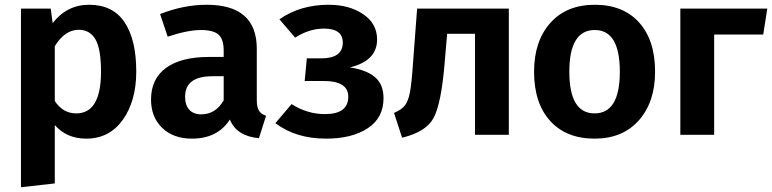

<svg xmlns="http://www.w3.org/2000/svg" viewBox="-20 -566 3241 806"><path d="M354 -546Q454 -546 503 -472.5Q552 -399 552 -266Q552 -142 495.5 -63Q439 16 342 16Q260 16 210 -41V204L68 220V-530H193L201 -469Q261 -546 354 -546ZM300 -90Q404 -90 404 -265Q404 -361 380.5 -401Q357 -441 311 -441Q252 -441 210 -372V-142Q244 -90 300 -90Z M1058 -147Q1058 -116 1067 -101.5Q1076 -87 1097 -80L1067 14Q974 6 945 -64Q893 16 786 16Q707 16 660.5 -29.5Q614 -75 614 -148Q614 -235 677 -281Q740 -327 858 -327H919V-353Q919 -402 897 -421Q875 -440 824 -440Q768 -440 684 -412L652 -507Q751 -546 848 -546Q1058 -546 1058 -361ZM825 -86Q885 -86 919 -145V-246H872Q757 -246 757 -160Q757 -125 774.5 -105.5Q792 -86 825 -86Z M1360 -546Q1446 -546 1504.5 -506.5Q1563 -467 1563 -400Q1563 -311 1449 -283Q1520 -272 1555 -241.5Q1590 -211 1590 -154Q1590 -71 1523.5 -27.5Q1457 16 1349 16Q1222 16 1136 -49L1204 -129Q1270 -87 1344 -87Q1442 -87 1442 -160Q1442 -226 1339 -226H1259L1268 -321H1328Q1419 -321 1419 -387Q1419 -446 1340 -446Q1278 -446 1219 -408L1153 -485Q1240 -546 1360 -546Z M1731 -530H2116V0H1974V-424H1857L1846 -295Q1832 -131 1800.5 -71.5Q1769 -12 1668 12L1634 -92Q1667 -106 1680.5 -124.5Q1694 -143 1701 -179Q1708 -215 1714 -304Z M2730 -265Q2730 -138 2662 -61Q2594 16 2476 16Q2357 16 2289.5 -58.5Q2222 -133 2222 -265Q2222 -393 2290 -469.5Q2358 -546 2477 -546Q2596 -546 2663 -471.5Q2730 -397 2730 -265ZM2477 -440Q2370 -440 2370 -265Q2370 -90 2476 -90Q2582 -90 2582 -265Q2582 -440 2477 -440Z M2978 0H2836V-530H3201L3184 -421H2978Z"/></svg>

Font: FiraGO SemiBold
Style: Regular
Weight: 600
Designer: bBox Type
Foundry: bBox Type GmbH
Version: Version 1.001;PS 001.001;hotconv 1.0.88;makeotf.lib2.5.64775